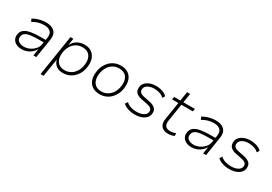

<svg xmlns="http://www.w3.org/2000/svg" viewBox="32 -1604 3891 2745"><g transform="rotate(30 1977.5 -231.5)"><path d="M224 8Q174 8 135.5 -10.5Q97 -29 78 -63Q59 -97 65 -141Q72 -196 110 -226Q148 -256 216.5 -268Q285 -280 381 -280H470L462 -235H379Q292 -235 235.5 -227Q179 -219 150.5 -197.5Q122 -176 117 -137Q111 -89 145.5 -64Q180 -39 233 -39Q283 -39 329 -61.5Q375 -84 407 -121Q439 -158 445 -203L463 -314Q474 -385 441 -419Q408 -453 335 -453Q287 -453 241.5 -440.5Q196 -428 148 -399L128 -442Q158 -460 193.5 -473Q229 -486 266 -493Q303 -500 338 -500Q399 -500 442 -480Q485 -460 504.5 -419Q524 -378 513 -312L464 0H416L433 -111H431Q413 -77 382 -50Q351 -23 311 -7.5Q271 8 224 8Z M638 180 744 -492H792L775 -382H777Q798 -423 829 -449Q860 -475 898 -487.5Q936 -500 979 -500Q1046 -500 1092 -468Q1138 -436 1158.5 -379Q1179 -322 1168 -245Q1159 -170 1122.5 -113.5Q1086 -57 1030 -24.5Q974 8 903 8Q839 8 795.5 -22.5Q752 -53 737 -110H734L688 180ZM905 -39Q963 -39 1008.5 -66.5Q1054 -94 1082.5 -142.5Q1111 -191 1119 -254Q1131 -345 1091 -399Q1051 -453 968 -453Q911 -453 865.5 -426Q820 -399 792 -351Q764 -303 755 -240Q744 -148 783.5 -93.5Q823 -39 905 -39Z M1510 8Q1438 8 1389.5 -24Q1341 -56 1321 -114Q1301 -172 1312 -248Q1319 -304 1341.5 -350Q1364 -396 1398.5 -429.5Q1433 -463 1478.5 -481.5Q1524 -500 1577 -500Q1650 -500 1697.5 -468Q1745 -436 1765 -379Q1785 -322 1775 -246Q1768 -189 1745.5 -143Q1723 -97 1688.5 -63Q1654 -29 1609 -10.5Q1564 8 1510 8ZM1511 -39Q1569 -39 1614.5 -66.5Q1660 -94 1688.5 -142.5Q1717 -191 1725 -254Q1737 -345 1697 -399Q1657 -453 1574 -453Q1517 -453 1471.5 -426Q1426 -399 1398 -351Q1370 -303 1361 -240Q1350 -148 1389.5 -93.5Q1429 -39 1511 -39Z M2090 8Q2032 8 1977.5 -9.5Q1923 -27 1894 -58L1920 -98Q1942 -76 1971 -63Q2000 -50 2032 -44.5Q2064 -39 2095 -39Q2161 -39 2205 -63Q2249 -87 2254 -127Q2258 -161 2238 -181Q2218 -201 2168 -211L2068 -231Q2005 -244 1974.5 -276.5Q1944 -309 1952 -370Q1957 -408 1984.5 -437Q2012 -466 2056.5 -483Q2101 -500 2158 -500Q2192 -500 2227.5 -492.5Q2263 -485 2293.5 -470.5Q2324 -456 2339 -434L2315 -396Q2286 -426 2241.5 -439.5Q2197 -453 2152 -453Q2091 -453 2049 -428.5Q2007 -404 2002 -363Q1997 -329 2016.5 -309Q2036 -289 2082 -279L2180 -259Q2249 -245 2280.5 -213Q2312 -181 2304 -121Q2299 -84 2271 -54.5Q2243 -25 2197 -8.5Q2151 8 2090 8Z M2640 8Q2590 8 2557 -11.5Q2524 -31 2510.5 -67.5Q2497 -104 2505 -155L2551 -447H2448L2455 -492H2558L2582 -643H2632L2608 -492H2798L2791 -447H2601L2556 -164Q2546 -99 2570 -69Q2594 -39 2649 -39Q2674 -39 2695.5 -43.5Q2717 -48 2739 -58L2743 -15Q2723 -3 2695 2.5Q2667 8 2640 8Z M3026 8Q2976 8 2937.5 -10.5Q2899 -29 2880 -63Q2861 -97 2867 -141Q2874 -196 2912 -226Q2950 -256 3018.5 -268Q3087 -280 3183 -280H3272L3264 -235H3181Q3094 -235 3037.5 -227Q2981 -219 2952.5 -197.5Q2924 -176 2919 -137Q2913 -89 2947.5 -64Q2982 -39 3035 -39Q3085 -39 3131 -61.5Q3177 -84 3209 -121Q3241 -158 3247 -203L3265 -314Q3276 -385 3243 -419Q3210 -453 3137 -453Q3089 -453 3043.5 -440.5Q2998 -428 2950 -399L2930 -442Q2960 -460 2995.5 -473Q3031 -486 3068 -493Q3105 -500 3140 -500Q3201 -500 3244 -480Q3287 -460 3306.5 -419Q3326 -378 3315 -312L3266 0H3218L3235 -111H3233Q3215 -77 3184 -50Q3153 -23 3113 -7.5Q3073 8 3026 8Z M3649 8Q3591 8 3536.5 -9.5Q3482 -27 3453 -58L3479 -98Q3501 -76 3530 -63Q3559 -50 3591 -44.5Q3623 -39 3654 -39Q3720 -39 3764 -63Q3808 -87 3813 -127Q3817 -161 3797 -181Q3777 -201 3727 -211L3627 -231Q3564 -244 3533.5 -276.5Q3503 -309 3511 -370Q3516 -408 3543.5 -437Q3571 -466 3615.5 -483Q3660 -500 3717 -500Q3751 -500 3786.5 -492.5Q3822 -485 3852.5 -470.5Q3883 -456 3898 -434L3874 -396Q3845 -426 3800.5 -439.5Q3756 -453 3711 -453Q3650 -453 3608 -428.5Q3566 -404 3561 -363Q3556 -329 3575.5 -309Q3595 -289 3641 -279L3739 -259Q3808 -245 3839.5 -213Q3871 -181 3863 -121Q3858 -84 3830 -54.5Q3802 -25 3756 -8.5Q3710 8 3649 8Z"/></g></svg>

Font: Nunito Sans 7pt ExtraLight
Style: Italic
Weight: 250
Italic angle: -9°
Designer: Vernon Adams
Foundry: Vernon Adams
Version: Version 3.101;gftools[0.9.27]